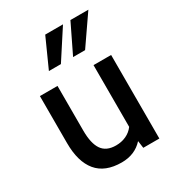

<svg xmlns="http://www.w3.org/2000/svg" viewBox="-182 -863 900 983"><g transform="rotate(-30 268.0 -371.5)"><path d="M476 -494V0H381L375 -43Q327 10 249 10Q151 10 103 -48Q55 -106 55 -216V-494H159V-230Q159 -154 184.5 -117Q210 -80 267 -80Q300 -80 327 -92.5Q354 -105 372 -129V-494ZM236 -753H341L230 -582H159ZM385 -753H491L373 -582H302Z"/></g></svg>

Font: Cabin Medium
Style: Regular
Weight: 500
Designer: Pablo Impallari
Foundry: Pablo Impallari. http://www.impallari.com Igino Marini. http://www.ikern.com
Version: Version 2.200